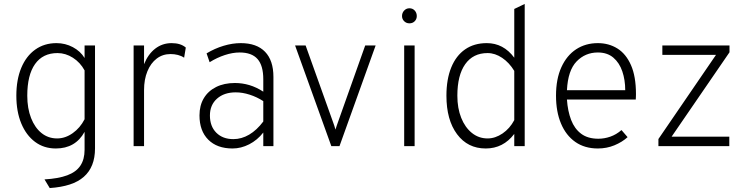

<svg xmlns="http://www.w3.org/2000/svg" viewBox="-20 -742 3796 975"><path d="M232.5 213 206 169Q276.5 165 321.5 148.2Q366.5 131.5 388 99.5Q409.5 67.5 409.5 19V-72.5Q363 12 263.5 12Q203 12 158 -21.5Q113 -55 88 -115.2Q63 -175.5 63 -256Q63 -337.5 88 -397.5Q113 -457.5 159 -490.2Q205 -523 267 -523Q311.5 -523 350 -502.5Q388.5 -482 409.5 -447.5V-511H462.5V11.5Q462.5 59 448.2 95Q434 131 405.5 156Q377 181 334 195Q291 209 232.5 213ZM270 -39Q311.5 -39 349.2 -65.8Q387 -92.5 409.5 -136.5V-384.5Q387.5 -425 350.2 -448.8Q313 -472.5 272 -472.5Q197.5 -472.5 158 -416.8Q118.5 -361 118.5 -256Q118.5 -191.5 137.8 -142.5Q157 -93.5 191 -66.2Q225 -39 270 -39Z M658.5 0V-511H711.5V-416Q732 -467 768.2 -495Q804.5 -523 851.5 -523Q897.5 -523 923.5 -500.5L915 -449Q901 -458.5 883.2 -463Q865.5 -467.5 846 -467.5Q806 -467.5 775.8 -444.5Q745.5 -421.5 728.5 -380Q711.5 -338.5 711.5 -284.5V0Z M1161 12Q1082 12 1037.5 -32.8Q993 -77.5 993 -156Q993 -206.5 1015 -243.2Q1037 -280 1077.5 -300.2Q1118 -320.5 1173 -320.5Q1210.5 -320.5 1246.5 -309.8Q1282.5 -299 1317 -276.5V-339.5Q1317 -409 1287.8 -442.2Q1258.5 -475.5 1197 -475.5Q1161.5 -475.5 1121.8 -462.5Q1082 -449.5 1044.5 -426L1029 -471Q1070.5 -496 1115.5 -509.5Q1160.5 -523 1202.5 -523Q1283.5 -523 1326 -479Q1368.5 -435 1368.5 -351.5V0H1317V-69Q1287 -30.5 1245.5 -9.2Q1204 12 1161 12ZM1165 -35.5Q1206.5 -35.5 1245.2 -58.2Q1284 -81 1317 -125V-228.5Q1284.5 -249.5 1248 -261.2Q1211.5 -273 1177 -273Q1118 -273 1082 -241Q1046 -209 1046 -155.5Q1046 -100.5 1078.5 -68Q1111 -35.5 1165 -35.5Z M1662.5 0 1478.5 -511H1532L1671 -122.5Q1674.5 -113 1677.5 -104Q1680.5 -95 1683.5 -84Q1687 -95 1690 -104Q1693 -113 1696.5 -122.5L1834.5 -511H1887.5L1704 0Z M2032.5 0V-511H2085.5V0ZM2059 -623.5Q2043.5 -623.5 2032.5 -634.2Q2021.5 -645 2021.5 -660.5Q2021.5 -677 2032.5 -688.5Q2043.5 -700 2059 -700Q2075.5 -700 2086 -688.5Q2096.5 -677 2096.5 -660.5Q2096.5 -645 2086 -634.2Q2075.5 -623.5 2059 -623.5Z M2446.5 12Q2355 12 2301 -60.5Q2247 -133 2247 -256Q2247 -339.5 2271.5 -399.5Q2296 -459.5 2341.8 -491.2Q2387.5 -523 2452 -523Q2536.5 -523 2591.5 -449V-696.5L2644.5 -722V0H2591.5V-62Q2535.5 12 2446.5 12ZM2456 -39Q2495 -39 2532 -64.2Q2569 -89.5 2591.5 -132V-382Q2566 -424 2530 -448.2Q2494 -472.5 2456 -472.5Q2382.5 -472.5 2342.5 -416.2Q2302.5 -360 2302.5 -256Q2302.5 -192.5 2322 -143.8Q2341.5 -95 2376.2 -67Q2411 -39 2456 -39Z M3016 12Q2949 12 2901.5 -21.2Q2854 -54.5 2828.8 -114.8Q2803.5 -175 2803.5 -256Q2803.5 -341 2830.8 -400.8Q2858 -460.5 2905.8 -491.8Q2953.5 -523 3016 -523Q3071.5 -523 3115.2 -495.8Q3159 -468.5 3184.2 -411.2Q3209.5 -354 3209.5 -264Q3209.5 -258 3209.2 -251Q3209 -244 3208.5 -236.5H2859Q2863 -178 2880.2 -133Q2897.5 -88 2931.2 -62.8Q2965 -37.5 3018.5 -37.5Q3049 -37.5 3079.2 -48Q3109.5 -58.5 3136 -81.5L3167 -45.5Q3139.5 -20.5 3100.2 -4.2Q3061 12 3016 12ZM2859 -284H3155Q3155 -336 3140.2 -379.5Q3125.5 -423 3094.8 -449.2Q3064 -475.5 3016 -475.5Q2952 -475.5 2908 -430Q2864 -384.5 2859 -284Z M3323.5 0V-36L3616 -463.5H3343.5V-511H3684.5V-476.5L3390.5 -48H3683.5V0Z"/></svg>

Font: Overpass ExtraLight
Style: Regular
Weight: 250
Designer: Delve Withrington, Dave Bailey, Thomas Jockin
Foundry: Delve Fonts LLC
Version: Version 4.000